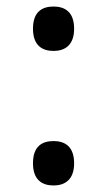

<svg xmlns="http://www.w3.org/2000/svg" viewBox="-20 -561 326 588"><path d="M144 -405C178 -405 207 -422 207 -473C207 -525 178 -541 144 -541C109 -541 81 -525 81 -473C81 -422 109 -405 144 -405ZM144 7C178 7 207 -10 207 -61C207 -113 178 -129 144 -129C109 -129 81 -113 81 -61C81 -10 109 7 144 7Z"/></svg>

Font: Noto Fangsong KSS Rotated
Style: Regular
Weight: 400
Designer: LIU Zhao, ZHANG Congyu, Kushim JIANG
Foundry: Guyu Beijing Co. Ltd.
Version: Version 1.000;November 16, 2022;FontCreator 11.5.0.2427 64-b